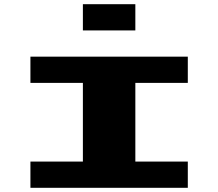

<svg xmlns="http://www.w3.org/2000/svg" viewBox="-20 -1020 1040 915"><path d="M125 -687.5V-750H500H875V-687.5V-625H750H625V-437.5V-250H750H875V-187.5V-125H500H125V-187.5V-250H250H375V-437.5V-625H250H125ZM375 -937.5V-1000H500H625V-937.5V-875H500H375Z"/></svg>

Font: Press Start 2P
Style: Regular
Weight: 500
Monospace: yes
Version: Version 2.14